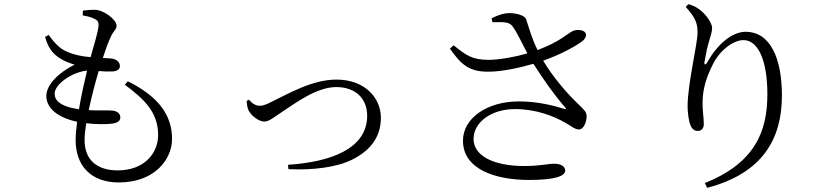

<svg xmlns="http://www.w3.org/2000/svg" viewBox="-20 -830 4040 924"><path d="M214 -662 197 -652C211 -604 229 -575 266 -551C292 -534 313 -527 339 -519C263 -481 203 -423 203 -368C203 -310 257 -264 351 -244C347 -212 344 -181 344 -156C344 -34 416 48 552 48C726 48 808 -65 808 -161C808 -270 750 -362 595 -439L581 -422C674 -353 741 -290 741 -180C741 -96 678 -10 546 -10C452 -10 387 -56 387 -156C387 -178 390 -206 395 -237C443 -231 485 -232 510 -234C547 -237 559 -248 559 -265C559 -285 543 -296 519 -298C498 -300 457 -297 407 -300C421 -367 440 -438 455 -488C480 -486 505 -485 519 -486C544 -487 557 -496 557 -512C557 -529 544 -546 512 -549L475 -551C491 -600 503 -632 515 -657C527 -682 541 -688 541 -707C541 -734 481 -783 434 -783C414 -783 396 -781 379 -779L378 -756C394 -753 415 -749 431 -741C449 -733 456 -727 454 -702C451 -675 434 -618 416 -555C380 -558 343 -564 305 -580C265 -596 240 -627 214 -662ZM360 -304C266 -318 243 -349 243 -379C243 -427 332 -485 399 -490C387 -440 371 -371 360 -304Z M1178 -350 1167 -344C1168 -328 1170 -311 1177 -297C1190 -273 1225 -245 1252 -245C1275 -245 1294 -263 1347 -298C1400 -332 1503 -411 1598 -411C1692 -411 1747 -355 1747 -273C1747 -112 1567 -50 1366 -37L1368 -16C1484 -10 1601 -25 1673 -61C1753 -100 1813 -163 1813 -263C1813 -358 1737 -447 1599 -447C1482 -447 1366 -378 1289 -341C1254 -323 1242 -321 1228 -321C1211 -321 1192 -333 1178 -350Z M2477 -342C2324 -342 2208 -261 2208 -153C2208 -17 2360 36 2527 36C2652 36 2700 17 2700 -9C2700 -30 2678 -42 2648 -42C2613 -42 2580 -31 2504 -31C2348 -31 2259 -84 2259 -161C2259 -243 2346 -305 2458 -305C2560 -305 2644 -272 2703 -238C2731 -222 2746 -207 2767 -207C2789 -207 2804 -245 2803 -273C2802 -290 2794 -299 2770 -322C2706 -383 2642 -458 2594 -538C2679 -568 2754 -609 2785 -634C2799 -646 2805 -663 2796 -674C2785 -687 2756 -689 2737 -681C2708 -667 2678 -631 2567 -589C2539 -646 2526 -695 2512 -737C2507 -755 2467 -767 2430 -767C2408 -767 2379 -759 2346 -742L2350 -723C2407 -724 2432 -726 2449 -700C2472 -667 2493 -620 2518 -573C2459 -556 2383 -542 2332 -542C2253 -542 2224 -563 2163 -612L2145 -596C2200 -519 2237 -484 2332 -485C2397 -485 2485 -505 2547 -523C2596 -446 2649 -371 2700 -313C2707 -305 2705 -304 2695 -306C2650 -320 2572 -342 2477 -342Z M3280 -797C3322 -749 3337 -725 3337 -673C3337 -619 3289 -426 3289 -318C3289 -292 3294 -246 3304 -225C3313 -205 3325 -200 3339 -200C3355 -200 3367 -212 3367 -232C3367 -265 3361 -294 3361 -334C3361 -404 3381 -463 3413 -525C3448 -592 3511 -637 3558 -637C3628 -637 3673 -540 3673 -377C3673 -198 3614 -46 3372 51L3383 74C3651 4 3743 -163 3743 -370C3743 -548 3688 -677 3568 -677C3503 -677 3433 -617 3386 -534C3375 -514 3367 -515 3371 -536C3378 -575 3384 -605 3394 -637C3400 -661 3407 -675 3407 -696C3407 -718 3378 -763 3341 -788C3327 -798 3313 -804 3293 -810Z"/></svg>

Font: Source Han Serif KR
Style: Regular
Weight: 400
Designer: Ryoko NISHIZUKA 西塚涼子 (kana & ideographs); Frank Grießhammer (Latin, Greek & Cyrillic); Wenlong ZHANG 张文龙 (bopomofo); San
Foundry: Adobe
Version: Version 2.001;hotconv 1.1.0;makeotfexe 2.6.0